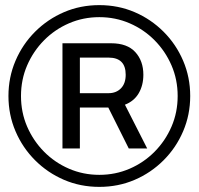

<svg xmlns="http://www.w3.org/2000/svg" viewBox="-20 -718 777 750"><path d="M368 12Q294 12 230 -15.5Q166 -43 117 -92Q68 -141 40.5 -205.5Q13 -270 13 -343Q13 -416 40.5 -480.5Q68 -545 117 -594Q166 -643 230 -670.5Q294 -698 368 -698Q442 -698 506 -670.5Q570 -643 619 -594Q668 -545 695.5 -480.5Q723 -416 723 -343Q723 -270 695.5 -205.5Q668 -141 619 -92Q570 -43 506 -15.5Q442 12 368 12ZM368 -35Q431 -35 486.5 -59Q542 -83 584 -125.5Q626 -168 650 -223.5Q674 -279 674 -343Q674 -407 650 -462.5Q626 -518 584 -560.5Q542 -603 486.5 -627Q431 -651 368 -651Q305 -651 249.5 -627Q194 -603 152 -560.5Q110 -518 86 -462.5Q62 -407 62 -343Q62 -279 86 -223.5Q110 -168 152 -125.5Q194 -83 249.5 -59Q305 -35 368 -35ZM224 -138V-549H414Q477 -549 508.5 -514.5Q540 -480 540 -426Q540 -385 522 -354Q504 -323 468 -309L555 -138H483L403 -298H292V-138ZM292 -354H404Q434 -354 452.5 -373Q471 -392 471 -426Q471 -493 404 -493H292Z"/></svg>

Font: Archivo VF Beta
Style: Italic
Weight: 400
Italic angle: -10°
Designer: Hector Gatti
Foundry: Omnibus-Type
Version: Version 1.002